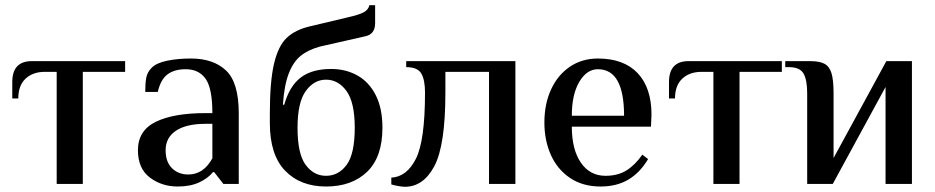

<svg xmlns="http://www.w3.org/2000/svg" viewBox="-20 -704 3579 735"><path d="M197 -429H152Q106 -429 78 -403Q50 -377 50 -327H27V-390Q27 -470 102 -470H459V-429H297V0H197Z M508 -129Q508 -204 576 -237.5Q644 -271 767 -271H793Q793 -366 767 -402.5Q741 -439 691 -439Q648 -439 621.5 -419.5Q595 -400 584 -352H536Q536 -386 540 -407Q544 -428 561 -445Q579 -463 619.5 -471.5Q660 -480 711 -480Q797 -480 845.5 -434Q894 -388 894 -270V0H835L800 -45H795Q777 -22 743 -6Q709 10 660 10Q599 10 553.5 -24.5Q508 -59 508 -129ZM793 -98V-230H767Q693 -230 653.5 -203.5Q614 -177 614 -129Q614 -84 638.5 -60Q663 -36 701 -36Q759 -36 793 -98Z M1013 -233V-270Q1013 -392 1029 -460Q1045 -528 1077.5 -559Q1110 -590 1166 -603L1313 -638Q1353 -647 1371.5 -656.5Q1390 -666 1394 -684H1416V-615Q1416 -573 1378 -565L1206 -526Q1161 -514 1132 -491Q1103 -468 1085.5 -423Q1068 -378 1063 -303H1068Q1088 -374 1131 -407Q1174 -440 1248 -440Q1303 -440 1347.5 -415.5Q1392 -391 1418 -340.5Q1444 -290 1444 -215Q1444 -103 1385.5 -46.5Q1327 10 1228 10Q1130 10 1071.5 -50.5Q1013 -111 1013 -233ZM1338 -215Q1338 -312 1306.5 -355.5Q1275 -399 1228 -399Q1182 -399 1150.5 -355.5Q1119 -312 1119 -215Q1119 -115 1150 -73Q1181 -31 1228 -31Q1276 -31 1307 -73Q1338 -115 1338 -215Z M1478 2V-24Q1537 -27 1572 -96Q1607 -165 1607 -350Q1607 -399 1592.5 -423Q1578 -447 1535 -447V-470H1953V0H1852V-429H1685V-350Q1685 -148 1643 -68.5Q1601 11 1530 11Q1520 11 1503.5 8Q1487 5 1478 2Z M2064 -235Q2064 -306 2089.5 -361.5Q2115 -417 2161.5 -448.5Q2208 -480 2269 -480Q2368 -480 2421 -424Q2474 -368 2474 -265L2472 -219H2169Q2169 -132 2203.5 -81.5Q2238 -31 2298 -31Q2345 -31 2378 -51.5Q2411 -72 2439 -112L2461 -95Q2430 -43 2385.5 -16.5Q2341 10 2279 10Q2211 10 2162.5 -22.5Q2114 -55 2089 -110.5Q2064 -166 2064 -235ZM2369 -261Q2369 -439 2269 -439Q2226 -439 2197.5 -390.5Q2169 -342 2169 -261Z M2711 -429H2666Q2620 -429 2592 -403Q2564 -377 2564 -327H2541V-390Q2541 -470 2616 -470H2973V-429H2811V0H2711Z M3070 -347Q3070 -398 3056 -422.5Q3042 -447 3000 -447H2986V-470H3081Q3117 -470 3136 -460Q3155 -450 3163 -424Q3171 -398 3171 -347V-99L3373 -470H3471V0H3370V-371L3168 0H3070Z"/></svg>

Font: El Messiri Medium
Style: Regular
Weight: 500
Designer: Mohamed Gaber
Foundry: Kief Type Foundry
Version: Version 2.007